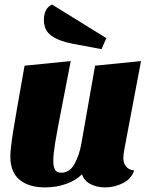

<svg xmlns="http://www.w3.org/2000/svg" viewBox="-20 -796 649 836"><path d="M517 -107Q517 -86 529 -71Q541 -56 564 -54Q553 -18 516 1Q479 20 437 20Q402 20 374 5.5Q346 -9 337 -37Q310 -10 267.5 5Q225 20 176 20Q106 20 65.5 -13Q25 -46 25 -115Q25 -147 38 -228Q51 -309 87 -510L288 -530L255 -360Q229 -228 220.5 -176Q212 -124 212 -96Q212 -72 219 -58Q226 -44 247 -44Q283 -44 304 -81.5Q325 -119 334 -169L394 -510L594 -530L522 -149Q517 -122 517 -107ZM171 -710Q171 -733 180 -751Q189 -769 207 -776L443 -630L422 -582L299 -605Q239 -616 205 -639.5Q171 -663 171 -710Z"/></svg>

Font: Sansita ExtraBold Italic
Style: Regular
Weight: 800
Italic angle: -11°
Designer: Pablo Cosgaya
Foundry: Omnibus-Type
Version: Version 1.006